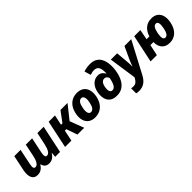

<svg xmlns="http://www.w3.org/2000/svg" viewBox="199 -2057 3586 3586"><g transform="rotate(-45 1992.5 -263.5)"><path d="M184 10Q131 10 101 -12.5Q71 -35 58 -72Q45 -109 45.5 -154Q46 -199 56 -245L119 -549H285L220 -235Q214 -205 213 -179.5Q212 -154 221.5 -138.5Q231 -123 255 -123Q296 -123 326.5 -173.5Q357 -224 373 -305L423 -549H590L524 -235Q515 -190 519.5 -156.5Q524 -123 559 -123Q598 -123 628 -170Q658 -217 676 -303L729 -549H895L779 0H650L659 -96H655Q624 -45 582.5 -17.5Q541 10 486 10Q431 10 400 -18Q369 -46 358 -96H354Q323 -46 281.5 -18Q240 10 184 10Z M911 0 1027 -549H1194L1151 -346H1188L1339 -549H1525L1311 -280L1417 0H1238L1162 -218H1124L1078 0Z M1704 10Q1621 10 1567.5 -28.5Q1514 -67 1494.5 -137.5Q1475 -208 1494 -302Q1520 -425 1594.5 -492Q1669 -559 1779 -559Q1862 -559 1916 -520.5Q1970 -482 1989 -412Q2008 -342 1989 -247Q1963 -125 1888 -57.5Q1813 10 1704 10ZM1716 -117Q1795 -117 1823 -269Q1838 -347 1823 -389Q1808 -431 1768 -431Q1688 -431 1661 -281Q1646 -201 1660.5 -159Q1675 -117 1716 -117Z M2277 10Q2200 10 2153 -17.5Q2106 -45 2083 -90Q2060 -135 2057 -190.5Q2054 -246 2066 -302Q2087 -400 2146 -456.5Q2205 -513 2288 -513Q2337 -513 2371 -487Q2405 -461 2424 -424H2428Q2429 -432 2429 -441.5Q2429 -451 2429 -456Q2429 -549 2400 -591Q2371 -633 2305 -633Q2279 -633 2252 -627Q2225 -621 2203 -612L2164 -739Q2199 -752 2241.5 -759.5Q2284 -767 2331 -767Q2414 -767 2467.5 -736.5Q2521 -706 2550 -654.5Q2579 -603 2589 -540.5Q2599 -478 2595.5 -413Q2592 -348 2579 -291Q2562 -209 2525 -140.5Q2488 -72 2427 -31Q2366 10 2277 10ZM2287 -122Q2331 -122 2361 -169.5Q2391 -217 2411 -322Q2402 -347 2382.5 -367Q2363 -387 2331 -387Q2294 -387 2267.5 -355.5Q2241 -324 2231 -270Q2224 -233 2225 -199Q2226 -165 2240.5 -143.5Q2255 -122 2287 -122Z M2631 240Q2604 240 2586.5 237.5Q2569 235 2558 231V98Q2569 100 2582.5 102Q2596 104 2613 104Q2658 104 2686.5 81.5Q2715 59 2737 19L2749 -3L2669 -549H2835L2858 -296Q2861 -266 2861.5 -234Q2862 -202 2862 -176H2866Q2874 -200 2885 -230.5Q2896 -261 2910 -291L3029 -549H3208L2879 74Q2834 159 2774 199.5Q2714 240 2631 240Z M3170 0 3287 -549H3449L3410 -346H3484Q3515 -448 3582 -503.5Q3649 -559 3745 -559Q3827 -559 3878.5 -520.5Q3930 -482 3948 -412Q3966 -342 3946 -248Q3921 -125 3850 -57.5Q3779 10 3672 10Q3570 10 3515.5 -51.5Q3461 -113 3463 -218H3383L3336 0ZM3683 -118Q3752 -118 3781 -269Q3812 -431 3737 -431Q3667 -431 3638 -280Q3607 -118 3683 -118Z"/></g></svg>

Font: Noto Sans ExtraBold
Style: Italic
Weight: 800
Italic angle: -12°
Designer: Monotype Design Team
Foundry: Monotype Imaging Inc.
Version: Version 2.013; ttfautohint (v1.8.4.7-5d5b)